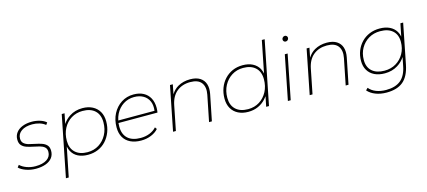

<svg xmlns="http://www.w3.org/2000/svg" viewBox="-71 -1357 4820 2169"><g transform="rotate(-15 2339.0 -272.5)"><path d="M192 3Q132 3 78 -16Q24 -35 -5 -64L15 -90Q45 -61 93 -43.5Q141 -26 194 -26Q280 -26 328 -58Q376 -90 376 -146Q376 -182 354.5 -201Q333 -220 298 -229.5Q263 -239 224 -246.5Q185 -254 150 -266Q115 -278 93.5 -302Q72 -326 72 -370Q72 -416 98 -450.5Q124 -485 171.5 -504Q219 -523 282 -523Q330 -523 376 -509Q422 -495 449 -470L431 -445Q402 -469 362 -481Q322 -493 279 -493Q199 -493 152 -460Q105 -427 105 -372Q105 -336 126.5 -316.5Q148 -297 183 -287.5Q218 -278 257 -270.5Q296 -263 331 -251Q366 -239 387.5 -215.5Q409 -192 409 -149Q409 -101 382.5 -67Q356 -33 307 -15Q258 3 192 3Z M802 3Q734 3 685.5 -21.5Q637 -46 612 -93Q598 -118 592 -150L523 194H490L632 -519H665L641 -400Q673 -449 723 -481Q788 -523 873 -523Q941 -523 991 -497Q1041 -471 1068.5 -423.5Q1096 -376 1096 -309Q1096 -242 1074 -185Q1052 -128 1013 -85.5Q974 -43 920 -20Q866 3 802 3ZM804 -27Q879 -27 937 -63.5Q995 -100 1029 -163.5Q1063 -227 1063 -308Q1063 -396 1011.5 -444Q960 -492 867 -492Q793 -492 734.5 -456Q676 -420 642.5 -356.5Q609 -293 609 -211Q609 -124 660.5 -75.5Q712 -27 804 -27Z M1423 3Q1351 3 1298.5 -22.5Q1246 -48 1218.5 -96Q1191 -144 1191 -212Q1191 -301 1227.5 -371Q1264 -441 1327.5 -482Q1391 -523 1471 -523Q1538 -523 1586 -497.5Q1634 -472 1660 -424Q1686 -376 1686 -309Q1686 -295 1684.5 -281Q1683 -267 1681 -255H1225Q1223 -235 1223 -213Q1223 -123 1275 -75Q1327 -27 1426 -27Q1483 -27 1531 -46.5Q1579 -66 1610 -101L1626 -78Q1594 -41 1540 -19Q1486 3 1423 3ZM1230 -283H1654Q1662 -347 1643 -392Q1622 -441 1577 -467Q1532 -493 1470 -493Q1399 -493 1343 -456.5Q1287 -420 1255 -357Q1238 -323 1230 -283Z M2133 -523Q2204 -523 2248 -495Q2292 -467 2307.5 -418Q2323 -369 2310 -304L2249 0H2216L2277 -304Q2294 -391 2256.5 -441.5Q2219 -492 2126 -492Q2032 -492 1968.5 -440Q1905 -388 1885 -286L1828 0H1795L1898 -519H1931L1909 -408Q1942 -460 1989 -487Q2052 -523 2133 -523Z M2676 3Q2609 3 2558.5 -22.5Q2508 -48 2480.5 -96Q2453 -144 2453 -210Q2453 -277 2474.5 -334Q2496 -391 2535.5 -433.5Q2575 -476 2628.5 -499.5Q2682 -523 2747 -523Q2815 -523 2863.5 -498Q2912 -473 2938 -427Q2951 -401 2958 -370L3032 -742H3065L2917 0H2884L2908 -118Q2897 -102 2884 -88Q2846 -45 2793 -21Q2740 3 2676 3ZM2682 -27Q2757 -27 2815 -63.5Q2873 -100 2906.5 -163.5Q2940 -227 2940 -308Q2940 -396 2888.5 -444Q2837 -492 2745 -492Q2671 -492 2612.5 -455.5Q2554 -419 2520 -355.5Q2486 -292 2486 -211Q2486 -124 2537.5 -75.5Q2589 -27 2682 -27Z M3138 0 3241 -519H3274L3171 0ZM3289 -655Q3276 -655 3267.5 -664Q3259 -673 3259 -685Q3259 -699 3269.5 -709.5Q3280 -720 3294 -720Q3307 -720 3315.5 -711Q3324 -702 3324 -690Q3324 -676 3314 -665.5Q3304 -655 3289 -655Z M3731 -523Q3802 -523 3846 -495Q3890 -467 3905.5 -418Q3921 -369 3908 -304L3847 0H3814L3875 -304Q3892 -391 3854.5 -441.5Q3817 -492 3724 -492Q3630 -492 3566.5 -440Q3503 -388 3483 -286L3426 0H3393L3496 -519H3529L3507 -408Q3540 -460 3587 -487Q3650 -523 3731 -523Z M4242 197Q4171 197 4114 175Q4057 153 4022 113L4046 89Q4077 127 4128.5 147Q4180 167 4244 167Q4353 167 4415 116Q4477 65 4498 -45L4518 -145Q4484 -92 4430 -59Q4365 -18 4279 -18Q4209 -18 4158.5 -42.5Q4108 -67 4080.5 -113Q4053 -159 4053 -222Q4053 -287 4075 -341.5Q4097 -396 4136.5 -437Q4176 -478 4230 -500.5Q4284 -523 4349 -523Q4416 -523 4465 -499.5Q4514 -476 4541 -431Q4557 -405 4563 -371L4593 -519H4625L4532 -50Q4506 80 4436 138.5Q4366 197 4242 197ZM4283 -48Q4359 -48 4417.5 -83Q4476 -118 4510 -178.5Q4544 -239 4544 -316Q4544 -400 4492.5 -446Q4441 -492 4347 -492Q4272 -492 4213.5 -457.5Q4155 -423 4120.5 -362.5Q4086 -302 4086 -224Q4086 -140 4138 -94Q4190 -48 4283 -48Z"/></g></svg>

Font: Montserrat Thin ExtraLight
Style: Italic
Weight: 250
Italic angle: -11.3°
Version: Version 9.000